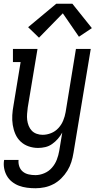

<svg xmlns="http://www.w3.org/2000/svg" viewBox="-23 -781 543 1024"><path d="M166 223Q143 223 120.5 220Q98 217 78 209.5Q58 202 41 188.5Q24 175 13.5 156.5Q3 138 -1 116Q-5 94 -1 72H76Q74 90 80 107Q86 124 99 134.5Q112 145 129.5 149Q147 153 166 153Q189 153 213 143Q237 133 254 113.5Q271 94 280 70.5Q289 47 293 23L309 -74Q299 -56 285.5 -40.5Q272 -25 255 -13Q238 -1 218.5 3.5Q199 8 180 8Q154 8 129.5 -0.5Q105 -9 87 -26Q69 -43 59 -66Q49 -89 45 -114.5Q41 -140 42.5 -166.5Q44 -193 49 -219L87 -450H46V-520H177L125 -208Q123 -191 121.5 -174Q120 -157 122 -141Q124 -125 130 -110Q136 -95 146.5 -84Q157 -73 172.5 -67.5Q188 -62 204 -62Q227 -62 249.5 -71Q272 -80 288.5 -98Q305 -116 314 -138Q323 -160 327 -183L382 -520H461L369 34Q365 59 357.5 83Q350 107 336.5 129Q323 151 304 170Q285 189 262 201Q239 213 214.5 218Q190 223 166 223ZM185 -580 127 -636 277 -761H363L467 -631L398 -585L312 -710Z"/></svg>

Font: Iosevka Gothic
Style: Italic
Weight: 400
Italic angle: -9°
Monospace: yes
Designer: Belleve Invis
Foundry: Belleve Invis
Version: Version 15.5.1; ttfautohint (v1.8.4)